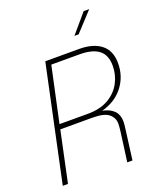

<svg xmlns="http://www.w3.org/2000/svg" viewBox="-162 -1007 925 1108"><g transform="rotate(-20 300.0 -453.0)"><path d="M29 0 180 -710H388Q474 -710 522.5 -671.5Q571 -633 571 -556Q571 -475 523.5 -413.5Q476 -352 391 -329Q433 -322 459 -297.5Q485 -273 485 -228Q485 -212 481 -184.5Q477 -157 475 -138L457 0H425L444 -141Q447 -161 450 -186.5Q453 -212 453 -228Q453 -264 424.5 -287.5Q396 -311 325 -311H127L61 0ZM133 -341H307Q384 -341 435 -371Q486 -401 511.5 -449.5Q537 -498 537 -553Q537 -619 497.5 -649.5Q458 -680 380 -680H206ZM388 -790 487 -906H521L414 -790Z"/></g></svg>

Font: Geist Mono Thin
Style: Italic
Weight: 100
Italic angle: -12°
Monospace: yes
Designer: Basement.studio, Andrés Briganti, Mateo Zaragoza
Foundry: Basement.studio, Vercel, Andrés Briganti, Guido Ferreyra, Mateo Zaragoza
Version: Version 1.500; ttfautohint (v1.8.4.7-5d5b)